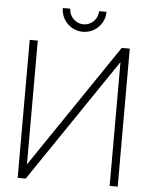

<svg xmlns="http://www.w3.org/2000/svg" viewBox="-60 -949 781 998"><g transform="rotate(5 331.0 -450.0)"><path d="M341 -786Q310 -786 283.8 -801.2Q257.5 -816.5 242.2 -842.8Q227 -869 227 -900H266Q266 -880 276.2 -862.8Q286.5 -845.5 303.8 -835.2Q321 -825 341 -825Q361.5 -825 378.8 -835.2Q396 -845.5 406 -862.8Q416 -880 416 -900H455Q455 -869 439.8 -842.8Q424.5 -816.5 398.2 -801.2Q372 -786 341 -786ZM550 0V-646L112 0H70V-720H112V-74L550 -720H592V0Z"/></g></svg>

Font: Vela Sans GX ExtLt
Style: Regular
Weight: 200
Designer: Principal design: Mikhail Sharanda - project Manrope.
Design modification: Ravid Balaliev
Foundry: Mikhail Sharanda
Version: Version 1.001